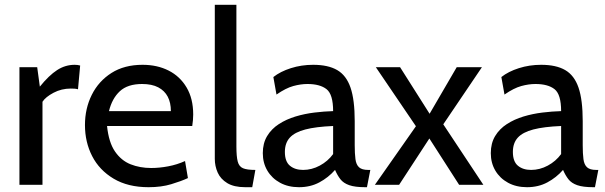

<svg xmlns="http://www.w3.org/2000/svg" viewBox="-20 -770 2521 800"><path d="M61 0V-490H135L146 -409Q184 -456 218 -478Q252 -500 291 -500Q304 -500 314 -497L305 -398Q298 -400 291 -400.5Q284 -401 275 -401Q236 -401 203 -383.5Q170 -366 157 -346V0Z M599 10Q513 10 453.5 -25.5Q394 -61 364 -119.5Q334 -178 334 -249Q334 -318 362.5 -375Q391 -432 444.5 -466Q498 -500 574 -500Q635 -500 682.5 -476Q730 -452 757.5 -405.5Q785 -359 785 -293Q785 -282 784 -270Q783 -258 781 -245H426Q433 -177 459 -139Q485 -101 524 -85.5Q563 -70 610 -70Q644 -70 681 -77Q718 -84 751 -99L763 -28Q735 -15 693.5 -2.5Q652 10 599 10ZM434 -307H692Q692 -342 679 -367Q666 -392 639.5 -406Q613 -420 572 -420Q512 -420 479.5 -390Q447 -360 434 -307Z M1002 10Q955 10 927 -7Q899 -24 887 -51Q875 -78 875 -108V-750H965V-160Q965 -118 970.5 -97Q976 -76 992.5 -69Q1009 -62 1044 -62L1031 10Z M1226 10Q1181 10 1147 -8.5Q1113 -27 1094 -59Q1075 -91 1075 -132Q1075 -173 1093 -203Q1111 -233 1142 -253Q1173 -273 1211 -284.5Q1249 -296 1290 -301Q1331 -306 1368 -307Q1368 -377 1340.5 -398.5Q1313 -420 1261 -420Q1233 -420 1202 -411.5Q1171 -403 1132 -376L1119 -449Q1148 -472 1192 -486Q1236 -500 1285 -500Q1347 -500 1385 -478Q1423 -456 1440.5 -405Q1458 -354 1458 -265V-165Q1458 -130 1461 -107Q1464 -84 1476 -73Q1488 -62 1514 -62H1523L1509 10H1502Q1459 10 1435 1.5Q1411 -7 1398.5 -23Q1386 -39 1376 -62Q1348 -30 1310.5 -10Q1273 10 1226 10ZM1243 -62Q1279 -62 1312.5 -80Q1346 -98 1368 -128V-245Q1296 -242 1252 -230.5Q1208 -219 1187.5 -196.5Q1167 -174 1167 -137Q1167 -97 1188 -79.5Q1209 -62 1243 -62Z M1542 0 1713 -244 1546 -490H1647L1770 -296L1883 -490H1988L1827 -252L1994 0H1893L1769 -193L1643 0Z M2176 10Q2131 10 2097 -8.5Q2063 -27 2044 -59Q2025 -91 2025 -132Q2025 -173 2043 -203Q2061 -233 2092 -253Q2123 -273 2161 -284.5Q2199 -296 2240 -301Q2281 -306 2318 -307Q2318 -377 2290.5 -398.5Q2263 -420 2211 -420Q2183 -420 2152 -411.5Q2121 -403 2082 -376L2069 -449Q2098 -472 2142 -486Q2186 -500 2235 -500Q2297 -500 2335 -478Q2373 -456 2390.5 -405Q2408 -354 2408 -265V-165Q2408 -130 2411 -107Q2414 -84 2426 -73Q2438 -62 2464 -62H2473L2459 10H2452Q2409 10 2385 1.5Q2361 -7 2348.5 -23Q2336 -39 2326 -62Q2298 -30 2260.5 -10Q2223 10 2176 10ZM2193 -62Q2229 -62 2262.5 -80Q2296 -98 2318 -128V-245Q2246 -242 2202 -230.5Q2158 -219 2137.5 -196.5Q2117 -174 2117 -137Q2117 -97 2138 -79.5Q2159 -62 2193 -62Z"/></svg>

Font: Cabin VF Beta
Style: Regular
Weight: 400
Designer: Pablo Impallari
Foundry: Pablo Impallari. http://www.impallari.com Igino Marini. http://www.ikern.com
Version: Version 2.200